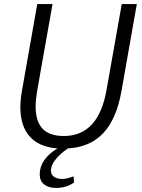

<svg xmlns="http://www.w3.org/2000/svg" viewBox="-20 -720 696 943"><path d="M652 -700 577 -275Q553 -137 488 -67Q423 3 313 9Q274 36 252 64.5Q230 93 230 117Q230 137 245 148Q260 159 287 159Q308 159 341 146L344 176Q307 203 255 203Q218 203 196.5 185.5Q175 168 175 136Q175 99 197.5 66.5Q220 34 262 9Q172 2 126 -49.5Q80 -101 80 -193Q80 -229 88 -275L163 -700H238L163 -277Q155 -229 155 -197Q155 -124 189 -88Q223 -52 294 -52Q463 -52 503 -277L578 -700Z"/></svg>

Font: Sarabun Light
Style: Italic
Weight: 300
Italic angle: -10°
Designer: Suppakit Chalermlarp | Katatrad Co.,Ltd.
Foundry: Cadson Demak Co.,Ltd.
Version: Version 1.000; ttfautohint (v1.6)